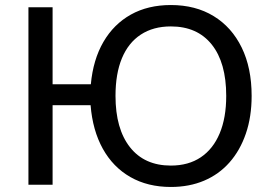

<svg xmlns="http://www.w3.org/2000/svg" viewBox="-20 -734 1086 763"><path d="M659 9Q567 9 498 -30.5Q429 -70 388.5 -143Q348 -216 340 -316H189V0H93V-705H189V-399H341Q350 -497 391 -567.5Q432 -638 500 -676Q568 -714 659 -714Q757 -714 829 -670Q901 -626 940.5 -545Q980 -464 980 -353Q980 -270 957 -203Q934 -136 892 -88.5Q850 -41 791 -16Q732 9 659 9ZM659 -76Q729 -76 778 -109Q827 -142 853 -204Q879 -266 879 -353Q879 -485 821.5 -557Q764 -629 659 -629Q589 -629 539.5 -596.5Q490 -564 464.5 -502.5Q439 -441 439 -353Q439 -222 496.5 -149Q554 -76 659 -76Z"/></svg>

Font: Nunito Sans 10pt Medium
Style: Regular
Weight: 500
Designer: Vernon Adams
Foundry: Vernon Adams
Version: Version 3.101;gftools[0.9.27]